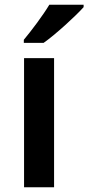

<svg xmlns="http://www.w3.org/2000/svg" viewBox="-20 -786 371 806"><path d="M331 -756V-766H187C160 -721 111 -656 80 -619V-606H163C213 -641 298 -719 331 -756ZM207 0V-542H81V0Z"/></svg>

Font: Noto Sans Gurmukhi SemiBold
Style: Regular
Weight: 600
Designer: Jelle Bosma - Monotype Design Team
Foundry: Monotype Imaging Inc.
Version: Version 2.004